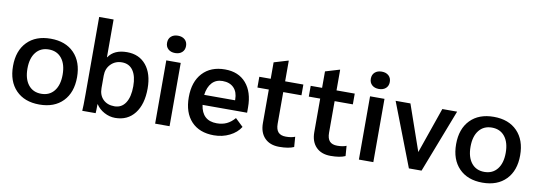

<svg xmlns="http://www.w3.org/2000/svg" viewBox="-58 -1113 4188 1494"><g transform="rotate(10 2036.5 -366.0)"><path d="M33 -250Q33 -371 100.5 -440.5Q168 -510 286 -510Q404 -510 471.5 -440.5Q539 -371 539 -250Q539 -129 471.5 -59.5Q404 10 286 10Q168 10 100.5 -59.5Q33 -129 33 -250ZM425 -250Q425 -332 388 -378.5Q351 -425 286 -425Q221 -425 184 -378.5Q147 -332 147 -250Q147 -168 184 -121.5Q221 -75 286 -75Q351 -75 388 -121.5Q425 -168 425 -250Z M734 -71H732Q732 -22 730 0H624Q627 -30 627 -131V-742H741V-444H743Q787 -510 889 -510Q985 -510 1040 -443Q1095 -376 1095 -259Q1095 -134 1039 -62Q983 10 885 10Q840 10 798.5 -12.5Q757 -35 734 -71ZM982 -257Q982 -337 951.5 -381Q921 -425 864 -425Q811 -425 776 -389.5Q741 -354 741 -299V-200Q741 -144 774.5 -111Q808 -78 864 -78Q920 -78 951 -125Q982 -172 982 -257Z M1182 -636Q1182 -668 1202.5 -686.5Q1223 -705 1257 -705Q1291 -705 1311.5 -686.5Q1332 -668 1332 -636Q1332 -605 1311.5 -586.5Q1291 -568 1257 -568Q1223 -568 1202.5 -586.5Q1182 -605 1182 -636ZM1200 -500H1314V0H1200Z M1890 -208H1538Q1555 -86 1671 -86Q1715 -86 1749 -102Q1783 -118 1812 -152L1874 -93Q1845 -46 1788.5 -18Q1732 10 1665 10Q1550 10 1486 -58.5Q1422 -127 1422 -249Q1422 -371 1486.5 -440.5Q1551 -510 1663 -510Q1770 -510 1830 -441Q1890 -372 1890 -250ZM1781 -293Q1781 -352 1749 -385Q1717 -418 1660 -418Q1608 -418 1576.5 -383.5Q1545 -349 1537 -287H1781Z M2025 -150V-415H1935V-500H2025V-630L2135 -663H2139V-500H2283V-415H2139V-165Q2139 -120 2158.5 -98.5Q2178 -77 2219 -77Q2263 -77 2291 -89L2297 -9Q2256 10 2181 10Q2108 10 2066.5 -32.5Q2025 -75 2025 -150Z M2431 -150V-415H2341V-500H2431V-630L2541 -663H2545V-500H2689V-415H2545V-165Q2545 -120 2564.5 -98.5Q2584 -77 2625 -77Q2669 -77 2697 -89L2703 -9Q2662 10 2587 10Q2514 10 2472.5 -32.5Q2431 -75 2431 -150Z M2792 -636Q2792 -668 2812.5 -686.5Q2833 -705 2867 -705Q2901 -705 2921.5 -686.5Q2942 -668 2942 -636Q2942 -605 2921.5 -586.5Q2901 -568 2867 -568Q2833 -568 2812.5 -586.5Q2792 -605 2792 -636ZM2810 -500H2924V0H2810Z M3498 -500 3305 0H3205L3012 -500H3129L3255 -138L3381 -500Z M3534 -250Q3534 -371 3601.5 -440.5Q3669 -510 3787 -510Q3905 -510 3972.5 -440.5Q4040 -371 4040 -250Q4040 -129 3972.5 -59.5Q3905 10 3787 10Q3669 10 3601.5 -59.5Q3534 -129 3534 -250ZM3926 -250Q3926 -332 3889 -378.5Q3852 -425 3787 -425Q3722 -425 3685 -378.5Q3648 -332 3648 -250Q3648 -168 3685 -121.5Q3722 -75 3787 -75Q3852 -75 3889 -121.5Q3926 -168 3926 -250Z"/></g></svg>

Font: Sarabun SemiBold
Style: Regular
Weight: 600
Designer: Suppakit Chalermlarp | Katatrad Co.,Ltd.
Foundry: Cadson Demak Co.,Ltd.
Version: Version 1.000; ttfautohint (v1.6)